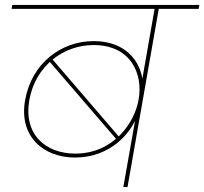

<svg xmlns="http://www.w3.org/2000/svg" viewBox="-20 -760 830 780"><path d="M498 0 625 -724H787L790 -740H30L27 -724H608L553 -410L555 -353C582 -459 527 -593 360 -593C228 -593 108 -502 82 -353C56 -207 155 -120 285 -120C429 -120 521 -221 547 -316L535 -305L481 0ZM286 -136C164 -136 75 -215 99 -353C124 -494 239 -577 360 -577C513 -577 562 -458 543 -355C527 -261 441 -136 286 -136ZM469 -198 187 -526 176 -516 459 -187Z"/></svg>

Font: Poppins Devanagari Thin
Style: Italic
Weight: 100
Italic angle: -10°
Designer: Ninad Kale (Devanagari), Jonny Pinhorn (Latin)
Foundry: Indian Type Foundry
Version: 4.005